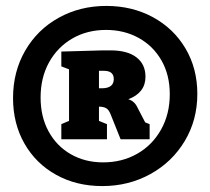

<svg xmlns="http://www.w3.org/2000/svg" viewBox="-20 -779 710 648"><path d="M646 -462Q646 -374 603.5 -303Q561 -232 487.5 -191.5Q414 -151 325 -151Q238 -151 169.5 -189Q101 -227 62.5 -294.5Q24 -362 24 -448Q24 -537 65 -608Q106 -679 178 -719Q250 -759 339 -759Q426 -759 496 -721Q566 -683 606 -615.5Q646 -548 646 -462ZM553 -461Q553 -526 525 -575Q497 -624 448 -651Q399 -678 338 -678Q274 -678 224 -649Q174 -620 145.5 -568.5Q117 -517 117 -450Q117 -385 144 -335.5Q171 -286 219 -258.5Q267 -231 328 -231Q392 -231 443 -260Q494 -289 523.5 -341.5Q553 -394 553 -461ZM470 -366 485 -360V-309H387L353 -394Q347 -409 338 -414Q329 -419 314 -419V-371L341 -360V-309H187V-360L213 -371V-545L187 -555V-605L327 -609H353Q410 -609 440.5 -585.5Q471 -562 471 -520Q471 -466 413 -444Q434 -438 444 -416ZM323 -481Q364 -481 364 -512Q364 -540 331 -540H314V-481Z"/></svg>

Font: Bitter Pro Black
Style: Regular
Weight: 900
Designer: Sol Matas, and Bitter project Authors
Foundry: Sol Matas
Version: Version 1.010